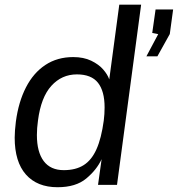

<svg xmlns="http://www.w3.org/2000/svg" viewBox="-20 -774 745 804"><path d="M41.5 -197.5Q41.5 -225 46.5 -265Q57.5 -347.5 88.8 -408.2Q120 -469 170 -502Q220 -535 286.5 -535Q330 -535 361.8 -519.8Q393.5 -504.5 412 -483.2Q430.5 -462 437.5 -441.5L479.5 -754.5H571L470 0H390.5L405.5 -107.5Q385 -63 341.2 -26.5Q297.5 10 221 10Q135.5 10 88.5 -43.2Q41.5 -96.5 41.5 -197.5ZM134.5 -208.5Q134.5 -137.5 163 -99.5Q191.5 -61.5 247 -61.5Q297.5 -61.5 330.8 -82.8Q364 -104 384.2 -149.5Q404.5 -195 414.5 -269Q418 -296.5 418 -324Q418 -392.5 390.2 -427.5Q362.5 -462.5 302 -462.5Q238.5 -462.5 195 -414.5Q151.5 -366.5 139 -269Q134.5 -237 134.5 -208.5ZM642.5 -631 617.5 -636 631.5 -734.5H705L691 -631.5L639 -538H593Z"/></svg>

Font: 1883 Sans
Style: Italic
Weight: 400
Italic angle: -8°
Designer: 1883 Sans project is a fork of Public Sans.
Version: Version 1.009